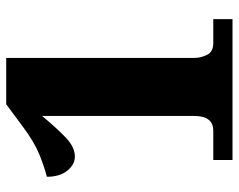

<svg xmlns="http://www.w3.org/2000/svg" viewBox="-94 -664 758 609"><g transform="rotate(-90 284.5 -359.0)"><path d="M528.8 -61V0H82V-61H174.8Q221.7 -61 221.7 -121.1V-604Q183.6 -558.1 153.3 -529.1Q123 -500 92.8 -500Q67.9 -500 48.3 -523.9Q28.8 -547.9 28.8 -588.9Q58.6 -596.2 99.1 -612.5Q139.6 -628.9 189 -666L258.8 -717.8H405.8V-121.1Q405.8 -101.1 415.3 -81.1Q424.8 -61 453.6 -61Z"/></g></svg>

Font: Koh Santepheap Black
Style: Regular
Weight: 900
Designer: Danh Hong
Version: Version 2.002; ttfautohint (v1.8.3)